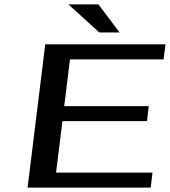

<svg xmlns="http://www.w3.org/2000/svg" viewBox="-20 -850 770 870"><path d="M663 0 671 -68H234L263 -301H646L654 -369H271L297 -581H721L730 -649H185L105 0ZM522 -703 426 -830H290L430 -703Z"/></svg>

Font: Gamestation Extended
Style: Italic
Weight: 400
Width: 7
Designer: Jonas Hecksher
Foundry: Jonas Hecksher, Playtypeª, e-types AS
Version: Version 1.003